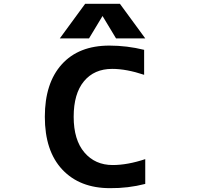

<svg xmlns="http://www.w3.org/2000/svg" viewBox="-20 -982 1040 1014"><path d="M747.1 -141.6V-10.7Q656.2 12.7 560.5 11.7Q401.4 11.7 309.1 -86.4Q216.8 -184.6 216.8 -365.2Q216.8 -543 306.2 -642.1Q395.5 -741.2 557.6 -741.2Q650.4 -741.2 741.2 -718.8V-586.9Q647.5 -618.2 572.3 -618.2Q477.5 -618.2 423.3 -552.7Q369.1 -487.3 369.1 -365.2Q369.1 -243.2 425.8 -176.8Q482.4 -110.4 575.2 -110.4Q653.3 -110.4 747.1 -141.6ZM521.5 -897.5 450.2 -779.3H295.9L429.7 -961.9H613.3L747.1 -779.3H592.8Z"/></svg>

Font: Gen Shin Gothic Monospace Bold
Style: Bold
Weight: 700
Designer: [Source Han Sans]
Ryoko NISHIZUKA  (kana & ideographs); Paul D. Hunt (Latin, Greek & Cyrillic); Wenlong ZHANG  (bopomofo
Version: Version 1.002.20150607